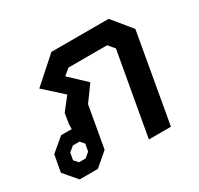

<svg xmlns="http://www.w3.org/2000/svg" viewBox="-136 -709 891 860"><g transform="rotate(-30 310.0 -279.0)"><path d="M-12 -68 4 -155 73 -213H128V-237L137 -292L188 -357L93 -443L222 -558H518L599 -459L518 0H404L480 -427L453 -459H253L221 -432L305 -353L247 -273L209 -59L140 0H46ZM116 -68 141 -89 148 -126 130 -147H96L70 -126L63 -89L82 -68Z"/></g></svg>

Font: Chakra Petch SemiBold
Style: Italic
Weight: 600
Italic angle: -10°
Designer: Katatrad Aksorn Co.,Ltd.
Foundry: Cadson Demak Co.,Ltd.
Version: Version 1.000; ttfautohint (v1.6)